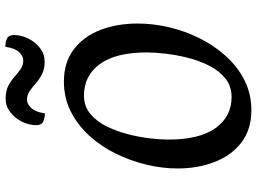

<svg xmlns="http://www.w3.org/2000/svg" viewBox="-141 -802 960 718"><g transform="rotate(-90 339.0 -443.0)"><path d="M286 17Q214 17 165.5 -20Q117 -57 92.5 -120Q68 -183 68 -259Q68 -317 82.5 -376.5Q97 -436 124 -491Q151 -546 191 -589.5Q231 -633 281.5 -658.5Q332 -684 393 -684Q465 -684 513.5 -647Q562 -610 586 -547.5Q610 -485 610 -408Q610 -350 596 -290.5Q582 -231 554.5 -176Q527 -121 487.5 -77.5Q448 -34 397.5 -8.5Q347 17 286 17ZM335 -57Q376 -57 405 -80.5Q434 -104 453 -142Q472 -180 482.5 -223Q493 -266 497.5 -306Q502 -346 502 -373Q502 -490 458.5 -549.5Q415 -609 341 -609Q301 -609 272.5 -585.5Q244 -562 225.5 -524.5Q207 -487 196 -444Q185 -401 180.5 -361Q176 -321 176 -294Q176 -177 219 -117Q262 -57 335 -57ZM274 -755Q258 -755 244 -761Q230 -767 230 -787Q230 -815 243 -841Q256 -867 278.5 -884.5Q301 -902 329 -902Q358 -902 377 -892Q396 -882 410.5 -869Q425 -856 439.5 -846Q454 -836 472 -836Q489 -836 503.5 -852Q518 -868 523 -903Q540 -903 553.5 -897Q567 -891 567 -871Q567 -844 554 -817.5Q541 -791 518.5 -773.5Q496 -756 468 -756Q440 -756 420.5 -766Q401 -776 386.5 -789Q372 -802 357.5 -812Q343 -822 325 -822Q309 -822 294 -806Q279 -790 274 -755Z"/></g></svg>

Font: Paprika
Style: Regular
Weight: 400
Designer: Eduardo Rodriguez Tunni
Foundry: Eduardo Rodriguez Tunni
Version: Version 1.010; ttfautohint (v1.8.3)